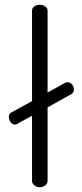

<svg xmlns="http://www.w3.org/2000/svg" viewBox="-20 -783 344 803"><path d="M17 -294C17 -286 19.5 -278.7 24.5 -272C29.5 -265.3 35.3 -262 42 -262C46 -262 49.3 -263 52 -265L114 -299V-26C114 -19.3 117.2 -13.3 123.5 -8C129.8 -2.7 137.3 0 146 0C155.3 0 163.2 -2.7 169.5 -8C175.8 -13.3 179 -19.3 179 -26V-334L278 -389C285.3 -393 289 -400 289 -410C289 -417.3 286.3 -424 281 -430C275.7 -436 269.7 -439 263 -439C259 -439 255.7 -438.3 253 -437L179 -396V-739C179 -745.7 175.8 -751.3 169.5 -756C163.2 -760.7 155.3 -763 146 -763C136.7 -763 129 -760.7 123 -756C117 -751.3 114 -745.7 114 -739V-360L28 -313C20.7 -309.7 17 -303.3 17 -294Z"/></svg>

Font: Terminal Dosis
Style: Book
Weight: 400
Designer: EdgarTolentino, PabloImpallari, IginoMarini
Foundry: EdgarTolentino, PabloImpallari, IginoMarini
Version: Version 1.006